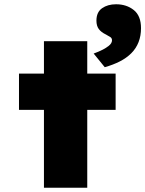

<svg xmlns="http://www.w3.org/2000/svg" viewBox="-20 -880 681 900"><path d="M186 0V-687H389V0ZM69 -365V-535H522V-365ZM471 -565 419 -629Q433 -634 453 -643Q473 -652 489 -664.5Q505 -677 505 -691Q505 -701 497.5 -706Q490 -711 477 -718Q454 -729 443 -744Q432 -759 432 -783Q432 -823 458.5 -841.5Q485 -860 524 -860Q573 -860 607 -833Q641 -806 641 -748Q641 -712 629.5 -682.5Q618 -653 595.5 -630.5Q573 -608 541.5 -592Q510 -576 471 -565Z"/></svg>

Font: Lexend Giga Black
Style: Regular
Weight: 900
Designer: Bonnie Shaver-Troup, Thomas Jockin
Foundry: Lexend
Version: Version 1.007